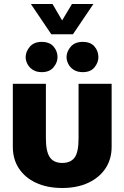

<svg xmlns="http://www.w3.org/2000/svg" viewBox="-20 -918 620 958"><path d="M209 -500V-228Q209 -162 228.5 -133.5Q248 -105 291 -105Q332 -105 352 -131.5Q372 -158 372 -228V-500H537V-185Q537 -124 506.5 -78Q476 -32 420.5 -6Q365 20 291 20Q215 20 159.5 -6Q104 -32 74 -78Q44 -124 44 -185V-500ZM108 -633Q108 -660 128.5 -684.5Q149 -709 188 -709Q227 -709 247 -686Q267 -663 267 -633Q267 -606 247 -582Q227 -558 188 -558Q162 -558 144 -569.5Q126 -581 117 -598.5Q108 -616 108 -633ZM312 -633Q312 -660 332.5 -684.5Q353 -709 393 -709Q432 -709 451.5 -686Q471 -663 471 -633Q471 -606 451.5 -582Q432 -558 393 -558Q366 -558 348 -569.5Q330 -581 321 -598.5Q312 -616 312 -633ZM134 -898H242L290 -816L339 -898H446L344 -747H236Z"/></svg>

Font: Moderustic
Style: Bold
Weight: 700
Designer: Tural Alisoy
Foundry: TAFT Foundry
Version: Version 2.120